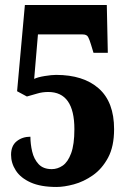

<svg xmlns="http://www.w3.org/2000/svg" viewBox="-20 -734 506 764"><path d="M205 10Q142 10 102 -8Q62 -26 43 -55.5Q24 -85 24 -118Q24 -154 46.5 -172Q69 -190 101 -190Q101 -161 108 -131Q115 -101 133.5 -81Q152 -61 186 -61Q209 -61 229.5 -75Q250 -89 263 -124Q276 -159 276 -220Q276 -368 172 -368Q149 -368 129 -362Q109 -356 87 -350L48 -371L79 -714H405L409 -524H352L342 -557Q336 -577 330.5 -587Q325 -597 309 -597H131L116 -420Q130 -427 158 -431.5Q186 -436 203 -436Q312 -436 373 -382Q434 -328 434 -220Q434 -151 410 -106.5Q386 -62 349.5 -36.5Q313 -11 274 -0.5Q235 10 205 10Z"/></svg>

Font: Noto Serif Tamil ExtraCondensed Black
Style: Regular
Weight: 900
Width: 2
Designer: Indian Type Foundry, Tom Grace, and the Monotype Design Team
Foundry: Monotype Imaging Inc.
Version: Version 2.004; ttfautohint (v1.8.4.7-5d5b)